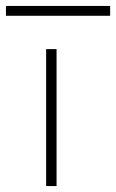

<svg xmlns="http://www.w3.org/2000/svg" viewBox="-65 -625 390 645"><path d="M-45 -572V-605H305V-572ZM90 -460H125V0H90Z"/></svg>

Font: Renner
Style: Thin
Weight: 200
Version: Version 003.000 ; ttfautohint (v0.97) -l 8 -r 50 -G 200 -x 1